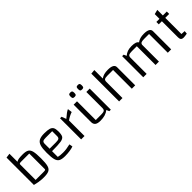

<svg xmlns="http://www.w3.org/2000/svg" viewBox="279 -1945 3215 3215"><g transform="rotate(-45 1887.0 -337.5)"><path d="M498 -250Q498 -138 483.5 -84.5Q469 -31 430 -11Q391 9 309 9Q276 9 262 8Q188 4 98 -20V-668L178 -679V-489Q199 -504 234 -509.5Q269 -515 325 -515Q399 -515 435 -494Q471 -473 484.5 -418Q498 -363 498 -250ZM415 -447H225Q197 -447 187.5 -442Q178 -437 178 -422V-59H367Q394 -59 404.5 -63Q415 -67 415 -78Z M999 -80 1010 -20Q976 -7 922 1Q868 9 810 9Q734 9 696.5 -12Q659 -33 644.5 -87.5Q630 -142 630 -250Q630 -353 647.5 -408Q665 -463 707.5 -486Q750 -509 830 -509Q909 -509 949.5 -496.5Q990 -484 1006.5 -453.5Q1023 -423 1023 -363Q1023 -287 1003.5 -256Q984 -225 923 -215Q862 -205 713 -205V-69Q756 -57 827 -57Q868 -57 906 -62Q944 -67 999 -80ZM713 -378V-263H864Q915 -263 933 -276Q951 -289 951 -324V-440H799Q749 -440 731 -427Q713 -414 713 -378Z M1264 -418Q1312 -460 1343.5 -482.5Q1375 -505 1399 -515L1409 -436Q1375 -425 1339 -406Q1303 -387 1277 -367V0H1197V-500H1233Z M1900 0H1865L1843 -50Q1804 -19 1756.5 -5Q1709 9 1647 9Q1581 9 1550 -14.5Q1519 -38 1519 -88V-500H1599V-56H1726Q1781 -56 1800.5 -69Q1820 -82 1820 -120V-500H1900ZM1578 -632Q1578 -662 1586.5 -673Q1595 -684 1623 -684Q1650 -684 1659 -673Q1668 -662 1668 -632Q1668 -602 1659.5 -591Q1651 -580 1623 -580Q1595 -580 1586.5 -590.5Q1578 -601 1578 -632ZM1756 -632Q1756 -662 1764.5 -673Q1773 -684 1801 -684Q1828 -684 1836.5 -673Q1845 -662 1845 -632Q1845 -601 1836.5 -590.5Q1828 -580 1801 -580Q1773 -580 1764.5 -590.5Q1756 -601 1756 -632Z M2096 -658 2174 -665V-464Q2207 -488 2245.5 -498.5Q2284 -509 2337 -509Q2477 -509 2477 -430V0H2397V-444H2264Q2212 -444 2194 -431Q2176 -418 2176 -382V0H2096Z M3329 -430V0H3249V-444H3132Q3084 -444 3063.5 -434Q3043 -424 3039 -397V0H2959V-444H2842Q2787 -444 2767.5 -430.5Q2748 -417 2748 -380V0H2668V-500H2703L2726 -450Q2761 -481 2802 -495Q2843 -509 2899 -509Q3007 -509 3031 -463Q3063 -487 3101 -498Q3139 -509 3189 -509Q3329 -509 3329 -430Z M3632 -443V-60Q3696 -56 3705 -56L3700 -1Q3643 9 3615 9Q3552 9 3552 -59V-443H3478V-500H3552V-612L3632 -632V-500H3725V-443Z"/></g></svg>

Font: Changa Light
Style: Regular
Weight: 300
Designer: Eduardo Rodriguez Tunni
Foundry: Eduardo Rodriguez Tunni
Version: Version 2.002; ttfautohint (v1.5) -l 8 -r 50 -G 110 -x 14 -H